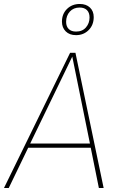

<svg xmlns="http://www.w3.org/2000/svg" viewBox="-29 -947 606 967"><path d="M469 0 428 -203H113L15 0H-9L324 -681H351L493 0ZM123 -224H424L335 -662ZM443 -861Q443 -821 417.5 -795.5Q392 -770 354 -770Q321 -770 302 -789Q283 -808 283 -838Q283 -877 308.5 -902Q334 -927 373 -927Q405 -927 424 -909Q443 -891 443 -861ZM304 -837Q304 -814 317 -801Q330 -788 354 -788Q386 -788 404 -809Q422 -830 422 -859Q422 -883 409 -896Q396 -909 372 -909Q341 -909 322.5 -888.5Q304 -868 304 -837Z"/></svg>

Font: Fira Sans Thin
Style: Italic
Weight: 250
Italic angle: -8°
Designer: Carrois Corporate & Edenspiekermann AG
Foundry: Carrois Corporate GbR & Edenspiekermann AG
Version: Version 4.203